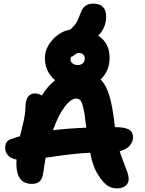

<svg xmlns="http://www.w3.org/2000/svg" viewBox="-20 -1062 807 1065"><path d="M628.9 -17.1Q598.1 -17.1 574.7 -33.4Q551.3 -49.8 525.9 -89.8Q496.6 -132.3 480 -214.8Q448.7 -213.4 419.9 -210.9Q391.1 -208.5 362.5 -204.8Q334 -201.2 316.9 -199Q299.8 -196.8 270.5 -192.4Q241.2 -188 232.9 -187Q224.1 -135.7 219.2 -100.1Q215.3 -70.3 200.4 -56.2Q185.5 -42 157.2 -42Q70.8 -42 70.8 -154.8Q70.8 -158.2 71.3 -165.8Q71.8 -173.3 71.8 -176.8Q40.5 -182.6 24.7 -199.7Q8.8 -216.8 8.8 -242.2Q8.8 -282.2 45.9 -292Q77.6 -303.2 90.8 -306.2Q94.2 -320.8 100.8 -347.4Q107.4 -374 111.1 -389.4Q114.7 -404.8 117.9 -426.8Q121.1 -448.7 121.1 -467.8Q121.1 -504.4 134.8 -524.2Q148.4 -543.9 173.8 -543.9Q192.4 -543.9 211.9 -532.2Q243.2 -583.5 286.1 -617.2Q229 -664.1 229 -741.2Q229 -794.4 271.7 -841.6Q314.5 -888.7 368.2 -897Q369.1 -897.9 371.6 -899.9Q374 -901.9 375 -902.8Q395 -921.4 405.5 -939.5Q416 -957.5 425.8 -986.8Q436.5 -1017.1 453.9 -1029.5Q471.2 -1042 498 -1042Q532.7 -1042 550.8 -1023.4Q568.8 -1004.9 568.8 -969.2Q568.8 -909.2 524.9 -863.8Q587.9 -824.2 587.9 -741.2Q587.9 -669.4 538.1 -621.1Q569.8 -588.9 587.4 -528.6Q605 -468.3 616.2 -368.2Q616.2 -366.2 616.7 -362.3Q617.2 -358.4 617.2 -356.9Q673.8 -356.4 695.8 -343.3Q717.8 -330.1 717.8 -300.8Q717.8 -273.9 698.2 -252.7Q678.7 -231.4 644 -223.1Q653.3 -192.9 666.7 -158.9Q680.2 -125 687 -105Q693.8 -85 693.8 -68.8Q693.8 -45.9 676 -31.5Q658.2 -17.1 628.9 -17.1ZM371.1 -733.9Q371.1 -719.2 382.6 -710.2Q394 -701.2 412.1 -701.2Q429.2 -701.2 439.7 -711.4Q450.2 -721.7 450.2 -738.8Q450.2 -752.4 441.2 -760.3Q432.1 -768.1 417 -768.1Q405.8 -768.1 393.6 -757.6Q381.3 -747.1 374 -747.1Q371.1 -741.2 371.1 -733.9ZM402.8 -515.1Q372.6 -515.1 337.6 -468.3Q302.7 -421.4 273.9 -339.8Q355 -349.6 459 -354Q458.5 -357.4 457.5 -364Q456.5 -370.6 456.1 -374Q449.2 -435.1 441.4 -466.1Q433.6 -497.1 425.3 -506.1Q417 -515.1 402.8 -515.1Z"/></svg>

Font: Shantell Sans Irregular Bouncy
Style: Bold
Weight: 700
Designer: Stephen Nixon, Anya Danilova, Shantell Martin
Foundry: Arrow Type
Version: Version 1.006;[9816181b4]